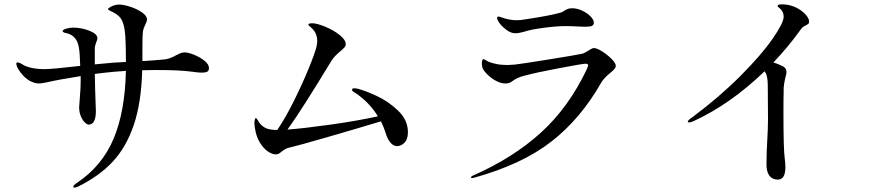

<svg xmlns="http://www.w3.org/2000/svg" viewBox="-20 -798 4040 883"><path d="M941 -485Q941 -472 932.5 -468Q924 -464 908 -464Q890 -464 865 -468Q809 -476 699 -476Q658 -476 634 -475Q630 -325 595 -222.5Q560 -120 497.5 -53.5Q435 13 339 60Q327 65 324 65Q317 65 317 60Q317 54 334 43Q449 -34 502 -159Q555 -284 559 -472L505 -468Q443 -462 416 -458Q417 -394 420 -312Q421 -301 421 -288Q421 -225 388 -225Q380 -225 369.5 -235.5Q359 -246 351.5 -264Q344 -282 344 -305Q344 -311 347.5 -352.5Q351 -394 351 -424V-448Q245 -431 198 -420Q170 -414 159 -414Q141 -414 117 -426Q93 -440 74 -465.5Q55 -491 55 -505Q55 -511 61 -511Q67 -511 76 -506Q85 -501 88 -499Q101 -491 127 -485.5Q153 -480 186 -480Q218 -480 349 -495Q347 -561 342 -583Q333 -633 288 -645Q281 -646 274.5 -648.5Q268 -651 268 -655Q268 -661 284 -666Q300 -671 316 -671Q355 -671 391.5 -656.5Q428 -642 428 -622Q428 -616 422 -602Q421 -599 419 -592.5Q417 -586 416 -580V-516V-502L504 -510L559 -513Q559 -619 554 -655Q549 -694 535.5 -713.5Q522 -733 487 -748Q477 -752 477 -756Q477 -760 485 -764Q505 -777 528 -777Q548 -777 579 -767Q610 -757 633 -741Q656 -725 656 -709Q656 -700 648 -684Q647 -682 643 -673Q639 -664 637 -652Q635 -634 635 -583V-524V-517Q701 -521 739 -525Q765 -529 790 -544Q799 -549 809 -553Q819 -557 828 -557Q846 -557 873 -546Q900 -535 920.5 -518.5Q941 -502 941 -485Z M1856 -190Q1856 -158 1840.5 -142Q1825 -126 1806 -126Q1789 -126 1775 -143Q1761 -160 1753 -188Q1745 -214 1732 -240Q1633 -210 1489.5 -168.5Q1346 -127 1318 -121Q1302 -118 1293 -113Q1284 -108 1273 -99Q1266 -93 1261 -90.5Q1256 -88 1248 -88Q1232 -88 1212 -101.5Q1192 -115 1175 -142.5Q1158 -170 1152 -211L1150 -232Q1150 -240 1152 -247.5Q1154 -255 1156 -255Q1160 -255 1166 -244.5Q1172 -234 1177 -228Q1190 -214 1205.5 -207.5Q1221 -201 1255 -200Q1293 -256 1332 -334.5Q1371 -413 1400 -484Q1429 -555 1436 -585Q1439 -600 1439 -610Q1439 -625 1434 -638.5Q1429 -652 1421 -661Q1414 -669 1406 -675.5Q1398 -682 1398 -684Q1398 -691 1416 -691Q1437 -691 1475 -675.5Q1513 -660 1541.5 -637.5Q1570 -615 1570 -595Q1570 -587 1564.5 -580.5Q1559 -574 1545 -562Q1535 -554 1523.5 -542.5Q1512 -531 1504 -518Q1366 -290 1302 -202Q1380 -208 1501 -225Q1622 -242 1718 -263Q1678 -328 1615 -370Q1613 -371 1606 -375.5Q1599 -380 1599 -385Q1599 -392 1609 -392Q1615 -392 1625 -390Q1660 -381 1713 -356.5Q1766 -332 1811 -289Q1856 -246 1856 -190Z M2310 -660Q2280 -682 2269 -705Q2266 -711 2266 -716Q2266 -718 2268 -720Q2270 -722 2272 -722Q2276 -722 2285 -718.5Q2294 -715 2302 -713Q2331 -705 2356 -705Q2376 -705 2396 -709Q2503 -725 2551 -738Q2568 -742 2577 -750Q2586 -755 2593 -757.5Q2600 -760 2612 -760Q2634 -760 2657.5 -749Q2681 -738 2696 -722.5Q2711 -707 2711 -694Q2711 -683 2702.5 -679Q2694 -675 2670 -675Q2653 -675 2641 -676Q2607 -678 2582 -678Q2540 -678 2480 -670Q2420 -662 2394 -653Q2367 -645 2350 -645Q2330 -645 2310 -660ZM2146 17Q2146 14 2154 10Q2338 -71 2466 -186.5Q2594 -302 2679 -480Q2685 -496 2685 -497Q2685 -505 2673 -505Q2660 -505 2552 -484.5Q2444 -464 2396 -451Q2372 -445 2360 -439Q2348 -433 2341 -428Q2334 -423 2331 -421Q2319 -414 2304 -414Q2280 -414 2252.5 -431Q2225 -448 2206 -473Q2196 -486 2196 -507Q2196 -515 2198 -520.5Q2200 -526 2204 -526Q2206 -526 2212.5 -522Q2219 -518 2225 -515Q2238 -509 2261 -504Q2284 -499 2314 -499Q2324 -499 2348 -501Q2376 -504 2506.5 -525Q2637 -546 2658 -551Q2669 -554 2689 -567Q2692 -569 2699 -573Q2706 -577 2711 -577Q2725 -577 2749.5 -561.5Q2774 -546 2793 -526.5Q2812 -507 2812 -495Q2812 -488 2806 -481Q2800 -474 2787 -463Q2758 -440 2745 -418Q2650 -251 2514.5 -146Q2379 -41 2158 20L2151 21Q2146 21 2146 17Z M3701 -699Q3701 -692 3698 -689Q3695 -686 3687 -682Q3686 -681 3678 -677Q3670 -673 3663 -663Q3605 -582 3537 -511Q3558 -504 3581 -493Q3597 -484 3597 -466Q3597 -459 3592 -442Q3585 -411 3584 -394V-373Q3583 -352 3583 -281Q3583 -111 3589 -69Q3592 -47 3592 -29Q3592 28 3557 28Q3532 28 3518.5 10Q3505 -8 3505 -41Q3505 -73 3506 -97.5Q3507 -122 3508 -140Q3512 -212 3512 -246L3511 -402Q3511 -426 3508 -442Q3505 -458 3496 -470Q3341 -320 3170 -241Q3156 -235 3150 -235Q3143 -235 3143 -238Q3143 -245 3163 -258Q3290 -353 3386 -449.5Q3482 -546 3533 -619.5Q3584 -693 3584 -721Q3584 -742 3570 -756Q3566 -760 3561 -764Q3556 -768 3556 -770Q3556 -778 3576 -778Q3621 -778 3659 -753Q3675 -743 3688 -727.5Q3701 -712 3701 -699Z"/></svg>

Font: Shippori Mincho Medium
Style: Regular
Weight: 500
Designer: FONTDASU
Foundry: FONTDASU / Google Inc. / but / Adobe
Version: Version 3.110; ttfautohint (v1.8.3)